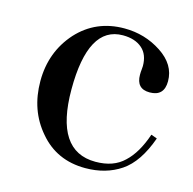

<svg xmlns="http://www.w3.org/2000/svg" viewBox="-82 -585 683 680"><g transform="rotate(15 259.5 -245.0)"><path d="M483 -163 505 -155Q472 -62 417 -25Q362 12 287 12Q182 12 118 -64Q54 -138 54 -245Q54 -352 122 -428Q190 -502 294 -502Q369 -502 430 -462Q491 -422 491 -361Q491 -306 438 -306Q389 -306 389 -358Q389 -369 390 -376Q391 -383 391 -390Q391 -432 366 -454Q340 -477 295 -477Q168 -477 168 -245Q168 -19 316 -19Q382 -19 420 -56Q459 -92 483 -163Z"/></g></svg>

Font: Bailleul Roman
Style: Roman
Weight: 400
Version: Version 1